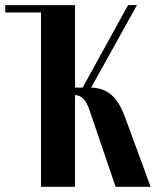

<svg xmlns="http://www.w3.org/2000/svg" viewBox="-30 -719 600 739"><path d="M549.8 0H415L314.9 -293.9Q303.7 -327.1 289.8 -340.1Q275.9 -353 258.8 -353V0H127.9V-670.9H-9.8V-699.2H258.8V-381.8H288.1L462.9 -699.2H497.1L320.8 -381.8Q366.7 -380.9 397.9 -354.5Q429.2 -328.1 451.2 -268.1Z"/></svg>

Font: Moniqa Black Heading
Style: Regular
Weight: 900
Designer: Rajesh Rajput
Foundry: Rajesh Rajput
Version: Version 1.000